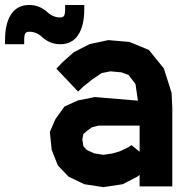

<svg xmlns="http://www.w3.org/2000/svg" viewBox="-180 -752 738 774"><path d="M480.5 -476.1 511.7 -377.9 514.6 -316.9V-0.5H382.8V-46.9L373.5 -40L314.5 -9.3L236.8 2.4L160.2 -9.3L96.7 -39.6L53.2 -85L28.3 -148.4L21 -220.2L43.5 -272L80.1 -322.8L134.3 -347.2L202.1 -360.8L376 -346.2L366.2 -413.1L338.4 -449.7L309.1 -460.4L265.1 -464.4L230 -457.5L194.3 -433.6L156.2 -403.3L134.8 -382.8L47.4 -475.1L70.8 -500L117.2 -541.5L181.6 -574.2L256.3 -590.3L341.8 -583L419.9 -550.8ZM336.9 -158.2 350.1 -167 382.8 -140.1V-245.6H216.8L190.4 -238.8L170.4 -224.1L156.2 -211.9L151.9 -190.4L156.2 -162.6L161.1 -156.7L171.4 -146.5L199.7 -133.8L236.8 -127.9L272.9 -133.3L303.2 -142.1ZM-159.7 -590.3Q-159.7 -657.7 -134.8 -694.8Q-109.9 -731.9 -62.5 -731.9Q-20.5 -731.9 10.7 -703.1Q34.2 -681.6 63 -681.6Q73.7 -681.6 78.1 -688.2Q82.5 -694.8 82.5 -715.3V-731.9H159.7V-715.3Q159.7 -647.9 135 -610.8Q110.4 -573.7 63 -573.7Q49.3 -573.7 36.4 -576.9Q23.4 -580.1 11.7 -586.7Q0 -593.3 -10.3 -602.5Q-22 -613.8 -34.9 -618.9Q-47.9 -624 -62.5 -624Q-73.2 -624 -77.9 -617.4Q-82.5 -610.8 -82.5 -590.3V-573.7H-159.7Z"/></svg>

Font: Gap Sans
Style: Black
Weight: 400
Designer: Alexandre Liziard and Etienne Ozeray
Foundry: Interstices.io
Version: Version 1.6.1 - December 3. 2014